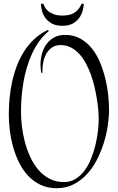

<svg xmlns="http://www.w3.org/2000/svg" viewBox="-20 -827 628 1023"><path d="M561 -242.2Q561 -202.6 554 -156Q546.9 -109.4 532.2 -63Q517.6 -16.6 495.1 26.6Q472.7 69.8 441.7 102.8Q410.6 135.7 370.8 155.8Q331.1 175.8 281.7 175.8Q232.9 175.8 195.1 157.5Q157.2 139.2 128.9 108.6Q100.6 78.1 81.1 38.1Q61.5 -2 49.6 -45.4Q37.6 -88.9 32.2 -132.8Q26.9 -176.8 26.9 -215.8Q26.9 -257.3 30.8 -301.5Q34.7 -345.7 44.2 -389.4Q53.7 -433.1 69.3 -474.9Q85 -516.6 108.2 -553Q131.3 -589.4 162.8 -618.9Q194.3 -648.4 235.8 -668L239.7 -661.1Q210.4 -637.2 188.2 -606Q166 -574.7 149.7 -538.8Q133.3 -502.9 122.1 -463.6Q110.8 -424.3 104.2 -384.5Q97.7 -344.7 94.7 -305.4Q91.8 -266.1 91.8 -230Q91.8 -196.3 96.4 -155.8Q101.1 -115.2 111.8 -73.7Q122.6 -32.2 140.1 6.8Q157.7 45.9 183.1 76.2Q208.5 106.4 242.7 124.8Q276.9 143.1 320.8 143.1Q356 143.1 383.5 125.7Q411.1 108.4 431.6 80.1Q452.1 51.8 466.3 15.6Q480.5 -20.5 489.3 -57.6Q498 -94.7 502 -129.6Q505.9 -164.6 505.9 -190.9Q505.9 -211.4 503.7 -239.5Q501.5 -267.6 496.3 -299.3Q491.2 -331.1 483.4 -364.7Q475.6 -398.4 463.9 -430.4Q452.1 -462.4 436.8 -490.7Q421.4 -519 401.4 -540.5Q381.3 -562 356.9 -574.5Q332.5 -586.9 302.7 -586.9Q276.4 -586.9 257.8 -574.5Q239.3 -562 227.8 -542.5Q216.3 -522.9 211.2 -499.3Q206.1 -475.6 206.1 -453.1Q206.1 -450.2 206.1 -446.5Q206.1 -442.9 207 -439.9L199.7 -439Q198.2 -449.7 197 -460.7Q195.8 -471.7 195.8 -482.9Q195.8 -513.2 203.9 -541.7Q211.9 -570.3 228 -592.3Q244.1 -614.3 268.8 -627.7Q293.5 -641.1 326.7 -641.1Q373 -641.1 408.4 -621.1Q443.8 -601.1 470 -568.4Q496.1 -535.6 513.4 -493.4Q530.8 -451.2 541.5 -407Q552.2 -362.8 556.6 -319.8Q561 -276.9 561 -242.2ZM312.5 -689.5Q278.3 -689.5 256.3 -701.7Q234.4 -713.9 221.4 -731.9Q208.5 -750 203.4 -770.5Q198.2 -791 197.8 -807.1H210.9Q212.9 -801.3 218 -790.8Q223.1 -780.3 234.4 -770Q245.6 -759.8 264.4 -752Q283.2 -744.1 312.5 -744.1Q341.8 -744.1 359.6 -751.2Q377.4 -758.3 388.4 -768.3Q399.4 -778.3 405.3 -789.1Q411.1 -799.8 415.5 -807.1H426.8Q425.8 -791.5 420.7 -771Q415.5 -750.5 402.8 -732.4Q390.1 -714.4 368.4 -701.9Q346.7 -689.5 312.5 -689.5Z"/></svg>

Font: Montez
Style: Regular
Weight: 400
Designer: Astigmatic (AOETI)
Foundry: Astigmatic (AOETI)
Version: Version 1.001